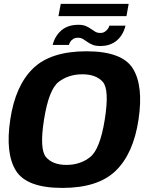

<svg xmlns="http://www.w3.org/2000/svg" viewBox="-20 -938 746 964"><path d="M293 5.5Q472.5 5.5 561.2 -80.8Q650 -167 675.5 -337.5Q701 -507.5 647 -594Q593 -680.5 414 -680.5Q234.5 -680.5 145.8 -594.2Q57 -508 31.5 -337.5Q6 -167.5 60 -81Q114 5.5 293 5.5ZM313.5 -110Q244.5 -110 211 -149.2Q177.5 -188.5 201 -337.5Q225 -489 274.8 -527Q324.5 -565 393.5 -565Q462.5 -565 496.2 -526.8Q530 -488.5 506 -337.5Q482 -188 432.2 -149Q382.5 -110 313.5 -110ZM483 -707Q511 -707 531.2 -714.5Q551.5 -722 566 -734.2Q580.5 -746.5 589.5 -760.5Q598.5 -774.5 603.2 -787.2Q608 -800 610 -809H529Q527.5 -802 521.8 -793.5Q516 -785 506.5 -778.8Q497 -772.5 484 -772.5Q469 -772.5 458.2 -778.8Q447.5 -785 436.5 -793Q425.5 -801 411 -807.2Q396.5 -813.5 374.5 -813.5Q345.5 -813.5 324.5 -806Q303.5 -798.5 289.2 -786.5Q275 -774.5 265.8 -760.8Q256.5 -747 251.5 -734.2Q246.5 -721.5 244.5 -712.5H326Q328 -719.5 333 -728Q338 -736.5 347.5 -742.5Q357 -748.5 372 -748.5Q385.5 -748.5 396.2 -742.2Q407 -736 418.2 -727.8Q429.5 -719.5 444.8 -713.2Q460 -707 483 -707ZM273.5 -857H615L626 -918.5H285Z"/></svg>

Font: Anybody UltraCondensed Thin
Style: Bold Italic
Weight: 700
Italic angle: -10°
Version: Version 1.111